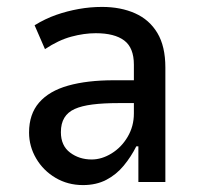

<svg xmlns="http://www.w3.org/2000/svg" viewBox="-20 -526 575 555"><path d="M220 9Q176 9 140.5 -12Q105 -33 84.5 -68Q64 -103 64 -143Q64 -196 93 -229.5Q122 -263 177 -278.5Q232 -294 309 -294H380V-228H322Q279 -228 247.5 -224Q216 -220 196 -211Q176 -202 166 -185.5Q156 -169 156 -144Q156 -105 182.5 -85Q209 -65 245 -65Q274 -65 302.5 -82.5Q331 -100 349 -130.5Q367 -161 367 -198V-339Q367 -388 339 -409Q311 -430 257 -430Q223 -430 186 -420Q149 -410 110 -384L80 -453Q111 -472 142.5 -483Q174 -494 207.5 -500Q241 -506 275 -506Q329 -506 370.5 -487.5Q412 -469 435 -430.5Q458 -392 458 -331V0H380V-103H374Q359 -73 337.5 -47Q316 -21 287 -6Q258 9 220 9Z"/></svg>

Font: Nunito Sans 7pt Condensed Medium
Style: Regular
Weight: 500
Width: 3
Designer: Vernon Adams
Foundry: Vernon Adams
Version: Version 3.101;gftools[0.9.27]